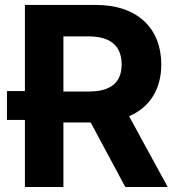

<svg xmlns="http://www.w3.org/2000/svg" viewBox="-20 -747 716 767"><path d="M480.5 0H649.9L495.7 -282.7C578.5 -318.2 624.3 -390.3 624.3 -489.7C624.3 -634.2 528.4 -727.3 363.3 -727.3H79.5V-383.2H7.8V-267.8H79.5V0H233.3V-257.8H342.3ZM233.3 -601.6H334.2C422.9 -601.6 465.9 -562.1 465.9 -489.7C465.9 -417.6 422.9 -381.4 334.5 -381.4H233.3Z"/></svg>

Font: TID UI
Style: Bold
Weight: 700
Designer: The TID Project Authors
Foundry: Bakken & Bæck
Version: Version 1.001;hotconv 1.0.109;makeotfexe 2.5.65596